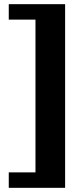

<svg xmlns="http://www.w3.org/2000/svg" viewBox="-20 -770 376 920"><path d="M292 130H22V56H150V-676H22V-750H292Z"/></svg>

Font: Roboto Serif 36pt
Style: Bold
Weight: 700
Version: Version 1.008